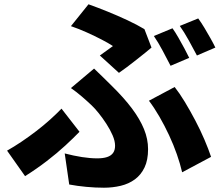

<svg xmlns="http://www.w3.org/2000/svg" viewBox="-20 -817 1040 896"><path d="M446 -558Q463 -570 480 -582.5Q497 -595 507 -602Q486 -616 454 -632.5Q422 -649 385.5 -665.5Q349 -682 311 -695L393 -797Q435 -782 482 -763Q529 -744 574 -723Q619 -702 654 -681L687 -595Q677 -586 658 -571Q639 -556 616.5 -538Q594 -520 572.5 -504Q551 -488 535 -477ZM282 -101Q324 -90 362.5 -84Q401 -78 434 -78Q461 -78 479.5 -84Q498 -90 507.5 -103Q517 -116 517 -137Q517 -159 505.5 -185.5Q494 -212 476.5 -239Q459 -266 440.5 -289Q422 -312 407 -326Q387 -345 362 -366.5Q337 -388 311 -406L419 -497Q443 -474 463 -454.5Q483 -435 503 -415Q559 -360 596 -310.5Q633 -261 652 -214.5Q671 -168 671 -121Q671 -70 654.5 -35.5Q638 -1 609.5 20Q581 41 543.5 50Q506 59 465 59Q425 59 382.5 55Q340 51 303 44ZM830 -13Q821 -52 805.5 -96.5Q790 -141 769 -186Q748 -231 724 -272.5Q700 -314 675 -347L795 -411Q818 -382 842.5 -341.5Q867 -301 891 -255.5Q915 -210 934 -165.5Q953 -121 965 -85ZM351 -202Q323 -173 284.5 -137.5Q246 -102 198.5 -65.5Q151 -29 97 5L13 -114Q45 -132 80 -155.5Q115 -179 149.5 -205.5Q184 -232 214 -259Q244 -286 267 -310ZM785 -685Q798 -667 812.5 -641.5Q827 -616 840.5 -591Q854 -566 863 -547L776 -510Q760 -541 739 -580.5Q718 -620 698 -649ZM905 -731Q919 -712 934 -687Q949 -662 963 -637Q977 -612 985 -595L899 -558Q883 -589 861 -628.5Q839 -668 819 -696Z"/></svg>

Font: Noto Sans TC ExtraBold
Style: Regular
Weight: 800
Designer: Ryoko NISHIZUKA  (kana, bopomofo & ideographs); Paul D. Hunt (Latin, Greek & Cyrillic); Sandoll Communications , Soo-you
Foundry: Adobe
Version: Version 2.004-H2;hotconv 1.0.118;makeotfexe 2.5.65603